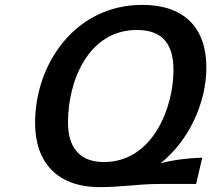

<svg xmlns="http://www.w3.org/2000/svg" viewBox="-20 -755 867 788"><path d="M124 -250C124 -90 214 13 389 13C434 13 469 10 509 7C543 4 587 0 637 0H785L810 -108C750 -106 693 -99 639 -85C755 -177 827 -333 827 -478C827 -642 735 -735 564 -735C291 -735 124 -496 124 -250ZM259 -253C259 -420 341 -632 542 -632C651 -632 692 -569 692 -468C692 -307 603 -90 407 -90C306 -90 259 -150 259 -253Z"/></svg>

Font: Perun SemiBold Italic
Style: Regular
Weight: 400
Italic angle: -12°
Foundry: Copyright (c) Stefan Peev, Context Ltd, 2016
Version: Version 1.026